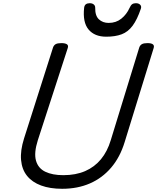

<svg xmlns="http://www.w3.org/2000/svg" viewBox="-20 -1159 980 1198"><path d="M368 19Q292 19 236.5 -1.5Q181 -22 149 -61.5Q117 -101 111.5 -160Q106 -219 130 -295L311 -863Q316 -877 327.5 -883.5Q339 -890 363 -890Q386 -890 397 -883Q408 -876 403 -860L216 -284Q191 -205 204.5 -157Q218 -109 262.5 -87.5Q307 -66 375 -66Q453 -66 511.5 -91.5Q570 -117 610 -165.5Q650 -214 671 -284L849 -863Q854 -877 865.5 -883.5Q877 -890 900 -890Q948 -890 939 -860L758 -273Q729 -178 673.5 -113Q618 -48 541 -14.5Q464 19 368 19ZM643 -930Q570 -930 532.5 -975Q495 -1020 505 -1111Q507 -1126 516 -1132.5Q525 -1139 540 -1139Q555 -1139 564.5 -1131.5Q574 -1124 574 -1111Q573 -1061 597 -1038.5Q621 -1016 658 -1016Q704 -1016 737 -1042.5Q770 -1069 788 -1109Q796 -1127 805 -1133Q814 -1139 828 -1139Q845 -1139 854.5 -1129.5Q864 -1120 859 -1105Q836 -1037 807.5 -998.5Q779 -960 739 -945Q699 -930 643 -930Z"/></svg>

Font: Playwrite DK Uloopet
Style: Regular
Weight: 400
Designer: Veronika Burian, José Scaglione
Foundry: TypeTogether
Version: Version 1.002